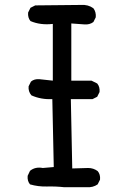

<svg xmlns="http://www.w3.org/2000/svg" viewBox="-20 -782 540 790"><path d="M244.1 -11.7Q209 -15.6 172.9 -14.6Q136.7 -13.7 103.5 -23.4Q91.8 -37.1 93.8 -58.6L103.5 -79.1Q125 -96.7 156.2 -90.8L201.2 -94.7L195.3 -374Q148.4 -372.1 109.4 -389.6Q95.7 -405.3 97.7 -426.8L107.4 -446.3Q121.1 -458 142.6 -456.1L197.3 -450.2V-683.6Q146.5 -677.7 105.5 -695.3Q93.8 -709 95.7 -730.5L105.5 -750L125 -759.8L313.5 -761.7Q342.8 -763.7 364.3 -748Q376 -732.4 374 -710.9L364.3 -691.4Q348.6 -679.7 327.1 -681.6L273.4 -685.5V-450.2H356.4L379.9 -438.5Q391.6 -424.8 389.6 -403.3L379.9 -383.8L360.4 -374H271.5L277.3 -88.9L342.8 -90.8Q364.3 -90.8 381.8 -78.1Q393.6 -64.5 391.6 -43L381.8 -23.4Q362.3 -9.8 336.9 -11.7Z"/></svg>

Font: JasonHandwriting4
Style: Regular
Weight: 400
Version: Version 1.01.21